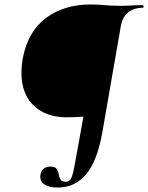

<svg xmlns="http://www.w3.org/2000/svg" viewBox="-20 -648 664 861"><path d="M239 193Q199 193 178.5 178.5Q158 164 161 138Q164 118 176 108.5Q188 99 206 99Q227 99 234 109.5Q241 120 243 133Q245 146 251 156.5Q257 167 275 167Q290 167 297.5 154.5Q305 142 312.5 104.5Q320 67 333 -8L354 -125Q318 -122 275 -122Q234 -122 195 -135.5Q156 -149 126 -179.5Q96 -210 83 -260.5Q70 -311 82 -386Q105 -507 186.5 -567.5Q268 -628 386 -628Q417 -628 448.5 -625Q480 -622 519 -622Q545 -622 571 -623.5Q597 -625 619 -625Q624 -625 624 -619Q624 -613 619 -613Q580 -613 554.5 -592Q529 -571 522 -532L439 -55Q416 75 366 134Q316 193 239 193Z"/></svg>

Font: Cormorant Light
Style: Italic
Weight: 300
Italic angle: -10°
Designer: Christian Thalmann (Catharsis Fonts)
Foundry: Catharsis Fonts
Version: Version 4.000